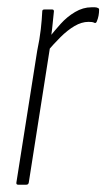

<svg xmlns="http://www.w3.org/2000/svg" viewBox="-20 -507 292 527"><path d="M30 0Q24 0 25 -6L82 -367Q89 -400 92 -427Q95 -454 96 -476Q96 -481 102 -481H123Q128 -481 128 -476Q126 -453 123 -427.5Q120 -402 117 -386L118 -382L59 -6Q58 0 52 0ZM110 -366 114 -403Q129 -422 146.5 -441.5Q164 -461 186 -474Q208 -487 231 -487Q236 -487 240.5 -487Q245 -487 249 -485Q252 -484 252 -480Q252 -472 250.5 -464Q249 -456 246 -449Q244 -443 240 -444Q236 -446 232.5 -446.5Q229 -447 223 -447Q204 -447 184.5 -435.5Q165 -424 146 -405Q127 -386 110 -366Z"/></svg>

Font: Sofia Sans Extra Condensed ExtraLight
Style: Italic
Weight: 250
Italic angle: -9°
Version: Version 4.100